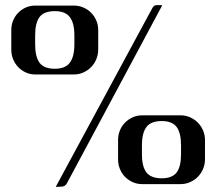

<svg xmlns="http://www.w3.org/2000/svg" viewBox="-20 -725 833 755"><path d="M24.4 -606.9Q24.4 -627 31.7 -644.5Q39.1 -662.1 51.8 -675Q64.5 -688 81.8 -695.6Q99.1 -703.1 119.6 -703.1H270Q290 -703.1 307.6 -695.6Q325.2 -688 338.1 -675Q351.1 -662.1 358.6 -644.5Q366.2 -627 366.2 -606.9V-529.8Q366.2 -509.8 358.6 -491.9Q351.1 -474.1 338.1 -460.9Q325.2 -447.8 307.6 -439.9Q290 -432.1 270 -432.1H119.6Q99.1 -432.1 81.8 -439.9Q64.5 -447.8 51.8 -460.9Q39.1 -474.1 31.7 -491.9Q24.4 -509.8 24.4 -529.8ZM272.5 -585.9Q272.5 -634.3 254.6 -657.7Q236.8 -681.2 195.8 -681.2Q152.8 -681.2 135.5 -658Q118.2 -634.8 118.2 -585.9V-550.3Q118.2 -502 135.5 -478.3Q152.8 -454.6 195.8 -454.6Q236.8 -454.6 254.6 -478.5Q272.5 -502.4 272.5 -550.3ZM444.3 -174.3Q444.3 -194.3 451.4 -211.9Q458.5 -229.5 471.4 -242.7Q484.4 -255.9 501.7 -263.7Q519 -271.5 539.6 -271.5H689.5Q710 -271.5 727.5 -263.7Q745.1 -255.9 758.1 -242.7Q771 -229.5 778.6 -211.9Q786.1 -194.3 786.1 -174.3V-98.6Q786.1 -78.6 778.6 -60.8Q771 -43 758.1 -29.8Q745.1 -16.6 727.5 -8.8Q710 -1 689.5 -1H539.6Q519 -1 501.7 -8.8Q484.4 -16.6 471.4 -29.8Q458.5 -43 451.4 -60.8Q444.3 -78.6 444.3 -98.6ZM691.9 -153.3Q691.9 -202.1 674.6 -225.6Q657.2 -249 616.2 -249Q573.7 -249 555.9 -225.6Q538.1 -202.1 538.1 -153.3V-119.1Q538.1 -69.8 555.9 -46.9Q573.7 -23.9 616.2 -23.9Q657.2 -23.9 674.6 -46.9Q691.9 -69.8 691.9 -119.1ZM570.3 -677.2Q576.7 -689.5 580.3 -695.3Q584 -701.2 588.1 -703.1Q592.3 -705.1 598.9 -704.8Q605.5 -704.6 618.2 -704.6L253.9 -24.4Q247.1 -12.2 243.7 -5.4Q240.2 1.5 235.4 4.9Q230.5 8.3 222.4 9Q214.4 9.8 199.2 9.8Z"/></svg>

Font: Unique
Style: Regular
Weight: 400
Designer: Anna Pocius (aka Artmaker)
Foundry: Anna Pocius
Version: Version 1.000 2013 initial release